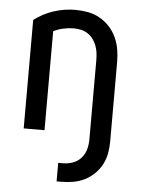

<svg xmlns="http://www.w3.org/2000/svg" viewBox="-53 -570 606 827"><g transform="rotate(5 250.0 -156.5)"><path d="M223 215V135H243Q265 135 286 127.5Q307 120 321.5 104Q336 88 342 66.5Q348 45 348 23V-320Q348 -336 346 -351.5Q344 -367 338.5 -382Q333 -397 323.5 -410Q314 -423 300.5 -432Q287 -441 271.5 -444.5Q256 -448 240 -448Q217 -448 194.5 -443Q172 -438 152 -428V0H62V-469Q100 -498 146 -513Q192 -528 240 -528Q267 -528 294 -523Q321 -518 345 -504.5Q369 -491 387.5 -471Q406 -451 417.5 -426Q429 -401 433.5 -374Q438 -347 438 -320V23Q438 49 433.5 74.5Q429 100 417 123Q405 146 386 164.5Q367 183 344 194.5Q321 206 295 210.5Q269 215 243 215Z"/></g></svg>

Font: Iosevka Bendy Medium
Style: Regular
Weight: 500
Monospace: yes
Designer: Belleve Invis
Foundry: Belleve Invis
Version: Version 30.1.2